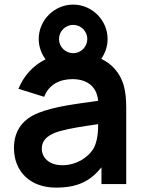

<svg xmlns="http://www.w3.org/2000/svg" viewBox="-20 -813 640 848"><path d="M526 -437.5C509.4 -491.7 475 -530.2 427.1 -553.1C444.8 -578.1 455.2 -608.3 455.2 -640.6C455.2 -724 386.5 -792.7 303.1 -792.7C219.8 -792.7 151 -724 151 -640.6C151 -607.3 162.5 -576 181.2 -551C124 -522.9 83.3 -475 61.5 -420.8L175 -385.4C195.8 -439.6 243.8 -463.5 300 -463.5C359.4 -463.5 407.3 -435.4 413.5 -367.7C318.8 -354.2 224 -343.8 150 -314.6C84.4 -288.5 41.7 -239.6 41.7 -159.4C41.7 -54.2 114.6 15.6 227.1 15.6C324 15.6 379.2 -13.5 428.1 -74V0H537.5V-338.5C537.5 -375 534.4 -408.3 526 -437.5ZM303.1 -703.1C337.5 -703.1 365.6 -675 365.6 -640.6C365.6 -606.2 337.5 -578.1 303.1 -578.1C268.8 -578.1 240.6 -606.2 240.6 -640.6C240.6 -675 268.8 -703.1 303.1 -703.1ZM393.8 -158.3C367.7 -114.6 314.6 -83.3 255.2 -83.3C195.8 -83.3 164.6 -117.7 164.6 -156.2C164.6 -197.9 196.9 -219.8 242.7 -233.3C292.7 -246.9 334.4 -253.1 413.5 -264.6C413.5 -236.5 411.5 -190.6 393.8 -158.3Z"/></svg>

Font: Manrope3 Bold
Style: Regular
Weight: 700
Designer: Mikhail Sharanda
Foundry: Mikhail Sharanda
Version: Version 3.000;PS 003.000;hotconv 1.0.88;makeotf.lib2.5.64775